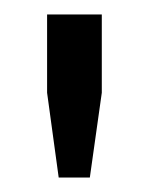

<svg xmlns="http://www.w3.org/2000/svg" viewBox="-20 -820 206 265"><path d="M61 -575 45 -692V-800H120.5V-692L104 -575Z"/></svg>

Font: Big Shoulders Display Thin SemiBold
Style: Regular
Weight: 600
Version: Version 2.002